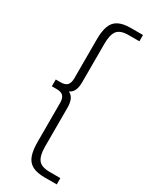

<svg xmlns="http://www.w3.org/2000/svg" viewBox="-230 -810 798 1005"><g transform="rotate(30 168.5 -307.5)"><path d="M238 144Q192 144 164.5 129.5Q137 115 125.5 83.5Q114 52 114 3V-234Q114 -261 102.5 -274.5Q91 -288 62 -288H33V-329H62Q91 -329 102.5 -342.5Q114 -356 114 -383V-619Q114 -668 125.5 -699Q137 -730 164.5 -744.5Q192 -759 238 -759H312V-721H247Q197 -721 178.5 -697Q160 -673 160 -618V-386Q160 -356 151.5 -337Q143 -318 123 -308.5Q103 -299 66 -299V-319Q103 -319 123 -309.5Q143 -300 151.5 -280.5Q160 -261 160 -231V3Q160 57 178.5 81.5Q197 106 247 106H312V144Z"/></g></svg>

Font: SUSE Thin ExtraLight
Style: Regular
Weight: 250
Version: Version 1.000